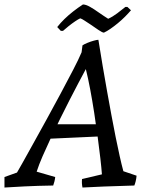

<svg xmlns="http://www.w3.org/2000/svg" viewBox="-43 -827 654 859"><path d="M-23 12Q-23 0 -23 -11.5Q-23 -23 -23 -35L33 -55Q38 -63 57 -97Q76 -131 104 -181.5Q132 -232 164 -290Q196 -348 227 -406Q258 -464 283.5 -513Q309 -562 322 -593L326 -624Q333 -629 347.5 -635Q362 -641 376.5 -645Q391 -649 397 -649L398 -644Q407 -588 416.5 -531Q426 -474 436 -419Q446 -364 455.5 -312Q465 -260 474.5 -213.5Q484 -167 492.5 -128.5Q501 -90 509 -61L568 -41Q567 -28 564 -16Q561 -4 558 3Q482 5 421 7.5Q360 10 326 12Q324 2 323.5 -7Q323 -16 324 -26L413 -47Q411 -75 406 -118.5Q401 -162 394 -214.5Q387 -267 378.5 -322Q370 -377 360.5 -427.5Q351 -478 341 -518L340 -516Q326 -490 307.5 -455Q289 -420 268 -379Q247 -338 225.5 -294.5Q204 -251 184 -208.5Q164 -166 147.5 -128Q131 -90 121 -59L204 -35Q203 -25 200.5 -15Q198 -5 195 3Q126 4 66 7Q6 10 -23 12ZM170 -206 204 -271H411V-217ZM229 -689 213 -706Q228 -725 245.5 -742Q263 -759 284 -775.5Q305 -792 328 -807Q341 -807 359.5 -796.5Q378 -786 396 -773Q409 -764 421 -756Q433 -748 441 -743Q461 -752 481.5 -767.5Q502 -783 518 -796H527L543 -781Q531 -767 516 -752Q501 -737 484 -723Q467 -709 451 -698Q435 -687 422 -681Q415 -681 397.5 -693Q380 -705 361 -718Q347 -727 335 -735Q323 -743 316 -745Q307 -741 293 -731.5Q279 -722 264.5 -710.5Q250 -699 239 -689Z"/></svg>

Font: Labrada
Style: Italic
Weight: 400
Italic angle: -7°
Designer: Mercedes Jáuregui
Foundry: Omnibus-Type Team
Version: Version 1.000